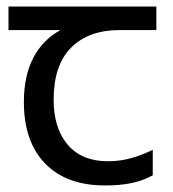

<svg xmlns="http://www.w3.org/2000/svg" viewBox="-20 -557 530 587"><path d="M301 10Q183 10 118 -57Q53 -124 53 -245Q53 -325 82 -380.5Q111 -436 165 -465H6V-537H458V-465H345Q251 -465 197.5 -411.5Q144 -358 144 -252Q144 -165 187 -114.5Q230 -64 310 -64Q347 -64 381 -73.5Q415 -83 447 -99V-21Q418 -5 383 2.5Q348 10 301 10Z"/></svg>

Font: hexhindi15
Style: Regular
Weight: 400
Designer: Jelle Bosma - Monotype Design Team
Foundry: Monotype Imaging Inc.
Version: Version 2.006